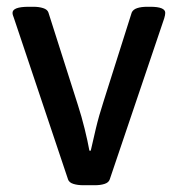

<svg xmlns="http://www.w3.org/2000/svg" viewBox="-20 -545 525 567"><path d="M226 2Q209 2 196.5 -2Q184 -6 181 -15L21 -492Q20 -495 18.5 -499Q17 -503 17 -507Q17 -525 65 -525H79Q95 -525 107.5 -521Q120 -517 123 -508L210 -235Q221 -201 230 -164.5Q239 -128 244 -100H248Q254 -127 263 -165Q272 -203 286 -246L369 -508Q373 -517 385 -521Q397 -525 415 -525H424Q468 -525 468 -507Q468 -501 465 -491L304 -15Q301 -6 289 -2Q277 2 260 2Z"/></svg>

Font: Asap Medium
Style: Regular
Weight: 500
Designer: Pablo Cosgaya
Foundry: Omnibus-Type
Version: Version 3.001; ttfautohint (v1.8.3)